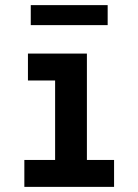

<svg xmlns="http://www.w3.org/2000/svg" viewBox="-20 -729 540 749"><path d="M75 0V-105H195V-415H89V-520H319V-105H425V0ZM100 -631V-709H400V-631Z"/></svg>

Font: Iosevka Curly Slab Extrabold
Style: Regular
Weight: 800
Monospace: yes
Designer: Belleve Invis
Foundry: Belleve Invis
Version: Version 22.1.2; ttfautohint (v1.8.4)